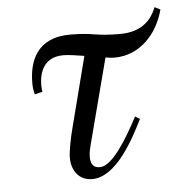

<svg xmlns="http://www.w3.org/2000/svg" viewBox="-44 -562 582 616"><g transform="rotate(-5 247.0 -254.0)"><path d="M64 -312C64 -300 65 -287 69 -275L94 -281C93 -286 92 -292 92 -302C92 -342 107 -392 171 -392C187 -392 213 -388 238 -384L178 -150C174 -135 163 -86 163 -62C163 -23 185 12 229 12C306 12 367 -104 398 -167L383 -176C345 -104 296 -24 257 -24C230 -24 227 -44 227 -62C227 -74 231 -90 234 -101L305 -373C317 -371 326 -370 334 -370C416 -370 474 -434 494 -511L476 -520C462 -485 433 -444 358 -444C325 -444 300 -446 276 -450C251 -454 230 -456 198 -456C89 -456 64 -379 64 -312Z"/></g></svg>

Font: Old Standard
Style: Italic
Weight: 400
Italic angle: -15.2°
Designer: Alexey Kryukov <alexios@thessalonica.org.ru>
Version: Version 2.0